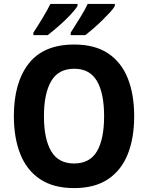

<svg xmlns="http://www.w3.org/2000/svg" viewBox="-20 -953 758 983"><path d="M667 -358Q667 -246 634 -163.5Q601 -81 533 -35.5Q465 10 359 10Q254 10 185.5 -35.5Q117 -81 84 -164Q51 -247 51 -359Q51 -530 127 -627.5Q203 -725 360 -725Q465 -725 533 -680Q601 -635 634 -552.5Q667 -470 667 -358ZM205 -358Q205 -242 242 -179Q279 -116 359 -116Q440 -116 476.5 -178.5Q513 -241 513 -358Q513 -475 476.5 -538Q440 -601 360 -601Q279 -601 242 -537.5Q205 -474 205 -358ZM568 -923Q561 -909 543 -889.5Q525 -870 502.5 -848Q480 -826 457.5 -806.5Q435 -787 417 -773H342V-786Q364 -821 390 -862.5Q416 -904 429 -933H568ZM377 -923Q366 -904 339.5 -876Q313 -848 281 -820Q249 -792 224 -773H151V-786Q174 -821 199 -862.5Q224 -904 238 -933H377Z"/></svg>

Font: Noto Sans Khmer UI SemiCondensed
Style: Bold
Weight: 700
Width: 4
Designer: Danh Hong and the Monotype Design Team
Foundry: Monotype Imaging Inc.
Version: Version 2.002; ttfautohint (v1.8.4.7-5d5b)